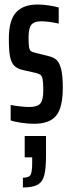

<svg xmlns="http://www.w3.org/2000/svg" viewBox="-20 -538 313 847"><path d="M27 -7V-75Q41 -72 66 -69Q91 -66 109 -66Q145 -66 158 -81.5Q171 -97 171 -140Q171 -173 168 -188Q165 -203 159 -207.5Q153 -212 139 -216L81 -229Q55 -235 42 -249Q29 -263 24 -290Q19 -317 19 -367Q19 -448 50.5 -483Q82 -518 146 -518Q169 -518 195.5 -514Q222 -510 239 -505V-434Q194 -444 161 -444Q131 -444 118.5 -429Q106 -414 106 -374Q106 -344 108 -331Q110 -318 116 -313Q122 -308 136 -305L192 -291Q215 -286 228.5 -274.5Q242 -263 249.5 -234Q257 -205 257 -151Q257 -64 228 -28Q199 8 131 8Q103 8 73 3.5Q43 -1 27 -7ZM122 180V156H89V62H183V147Q183 205 175.5 234.5Q168 264 146.5 276.5Q125 289 81 289V246Q108 246 115 233Q122 220 122 180Z"/></svg>

Font: Saira Ultra Condensed SemiBold
Style: Regular
Weight: 600
Width: 1
Designer: Hector Gatti with collaboration of the Omnibus-Type team
Foundry: Omnibus-Type
Version: Version 1.001; ttfautohint (v1.8)